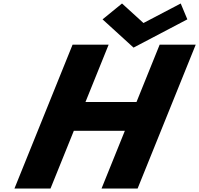

<svg xmlns="http://www.w3.org/2000/svg" viewBox="-20 -1081 1142 1101"><path d="M403.4 -331H696L562.3 0H769.1L1102.4 -825H895.6L762.7 -496H470.1L603 -825H396.2L62.9 0H269.7ZM1054.3 -970 1016.3 -1061 802.7 -949 679.7 -1061 568.1 -970 745.8 -808Z"/></svg>

Font: Hussar
Style: BdWideOblFour
Weight: 700
Foundry: Cannot Into Space Fonts
Version: Version 2.00